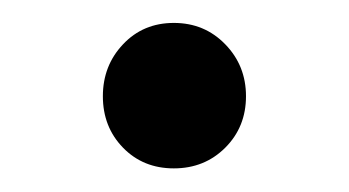

<svg xmlns="http://www.w3.org/2000/svg" viewBox="-20 -405 300 165"><path d="M68.4 -322.3Q68.4 -295.9 85.7 -278.1Q103 -260.3 129.4 -260.3Q155.8 -260.3 173.6 -278.1Q191.4 -295.9 191.4 -322.3Q191.4 -348.6 173.6 -366.9Q155.8 -385.3 129.4 -385.3Q103 -385.3 85.7 -366.9Q68.4 -348.6 68.4 -322.3Z"/></svg>

Font: Giphurs SC
Style: Regular
Weight: 400
Version: Version 0.920